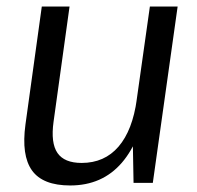

<svg xmlns="http://www.w3.org/2000/svg" viewBox="-20 -560 603 588"><path d="M144 -187Q135 -122 156 -91.5Q177 -61 230 -61Q300 -61 343 -111Q386 -161 399 -256L441 -323L432 -262Q413 -131 353 -61.5Q293 8 195 8Q111 8 78 -38Q45 -84 58 -179L108 -540H193ZM448 0H389L386 -165L439 -540H524Z"/></svg>

Font: Pathway Extreme SemiCondensed
Style: Italic
Weight: 400
Width: 4
Italic angle: -8°
Version: Version 1.001;gftools[0.9.26]